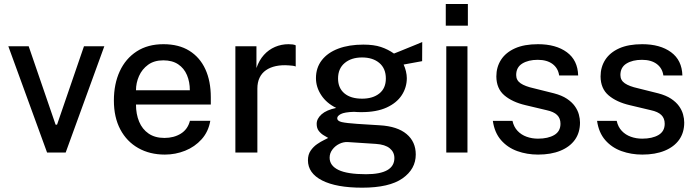

<svg xmlns="http://www.w3.org/2000/svg" viewBox="-20 -742 3398 934"><path d="M487.5 -517 299.5 0H209L20.5 -517H119.5L250.5 -135.5H257.5L388.5 -517Z M641.5 -233.5Q641.5 -187 656.8 -150.2Q672 -113.5 703 -92.2Q734 -71 780 -71Q826 -71 859.8 -92Q893.5 -113 904 -154.5H1003Q994 -101.5 960.8 -64.5Q927.5 -27.5 880.5 -8.8Q833.5 10 782 10Q708.5 10 652.5 -21.8Q596.5 -53.5 565.2 -112.5Q534 -171.5 534 -253Q534 -333.5 562.5 -395.2Q591 -457 645 -492Q699 -527 775 -527Q850 -527 901.2 -495Q952.5 -463 979 -405.2Q1005.5 -347.5 1005.5 -269V-233.5ZM641.5 -303H903.5Q903.5 -343.5 889.5 -376.8Q875.5 -410 846.8 -429.2Q818 -448.5 774.5 -448.5Q730 -448.5 700.5 -427Q671 -405.5 656.2 -372Q641.5 -338.5 641.5 -303Z M1125 0V-517H1227.5V-411Q1240.5 -449 1263.8 -474.8Q1287 -500.5 1318 -513.8Q1349 -527 1383.5 -527Q1394 -527 1403.5 -525.8Q1413 -524.5 1418.5 -521.5V-418.5Q1412 -421.5 1401.8 -422.5Q1391.5 -423.5 1384 -424Q1350 -426.5 1322 -420.5Q1294 -414.5 1273.8 -400.5Q1253.5 -386.5 1242.8 -364Q1232 -341.5 1232 -311V0Z M1742 171Q1616 171 1547 135.8Q1478 100.5 1478 37.5Q1478 10 1491.2 -9.2Q1504.5 -28.5 1522.8 -41Q1541 -53.5 1556.5 -60.8Q1572 -68 1576.5 -71Q1568 -76 1554.8 -83.8Q1541.5 -91.5 1531 -104.8Q1520.5 -118 1520.5 -139.5Q1520.5 -164.5 1544.2 -185.8Q1568 -207 1615.5 -217Q1568.5 -240 1542.8 -279Q1517 -318 1517 -362Q1517 -412.5 1545.5 -449.2Q1574 -486 1625.8 -505.5Q1677.5 -525 1747.5 -525Q1798.5 -525 1833 -513.5Q1867.5 -502 1896.5 -481.5Q1906 -485 1923.5 -492.2Q1941 -499.5 1962.2 -508Q1983.5 -516.5 2002.8 -524.5Q2022 -532.5 2034 -537.5L2033.5 -444.5L1943.5 -428Q1950.5 -413 1954.8 -395Q1959 -377 1959 -362Q1959 -317 1934.5 -279.2Q1910 -241.5 1861 -219Q1812 -196.5 1738.5 -196.5Q1731.5 -196.5 1720.5 -196.8Q1709.5 -197 1702 -198Q1655.5 -196.5 1638 -187.2Q1620.5 -178 1620.5 -167Q1620.5 -153 1643 -148Q1665.5 -143 1717 -139.5Q1735.5 -138 1764.2 -136.5Q1793 -135 1828 -132.5Q1913 -127.5 1957.8 -90Q2002.5 -52.5 2002.5 9.5Q2002.5 80.5 1938 125.8Q1873.5 171 1742 171ZM1760.5 105.5Q1829 105.5 1863.8 85.8Q1898.5 66 1898.5 27Q1898.5 -2 1876 -20.5Q1853.5 -39 1809 -42L1671 -51Q1650.5 -52 1630.2 -42Q1610 -32 1596.8 -14.2Q1583.5 3.5 1583.5 25Q1583.5 64 1626.8 84.8Q1670 105.5 1760.5 105.5ZM1741.5 -262Q1793.5 -262 1825.2 -287.2Q1857 -312.5 1857 -360Q1857 -409 1825.2 -435.8Q1793.5 -462.5 1741.5 -462.5Q1689 -462.5 1656.8 -435.5Q1624.5 -408.5 1624.5 -360Q1624.5 -314 1655.2 -288Q1686 -262 1741.5 -262Z M2254 -517V0H2151V-517ZM2256 -722.5V-617H2148.5V-722.5Z M2597.5 10Q2543.5 10 2496.2 -7Q2449 -24 2417.2 -60.5Q2385.5 -97 2377.5 -154H2473Q2479.5 -124.5 2497.8 -105.2Q2516 -86 2541.8 -76.8Q2567.5 -67.5 2597 -67.5Q2646 -67.5 2676.2 -85.2Q2706.5 -103 2706.5 -140Q2706.5 -166.5 2690.2 -182.5Q2674 -198.5 2639 -206L2536 -230.5Q2472 -245.5 2433.5 -278.2Q2395 -311 2394.5 -370Q2394.5 -415.5 2417.2 -451Q2440 -486.5 2485 -506.8Q2530 -527 2597 -527Q2684.5 -527 2737.5 -488Q2790.5 -449 2792.5 -375H2700Q2695 -410.5 2667.8 -430.8Q2640.5 -451 2596 -451Q2550 -451 2520.5 -432.8Q2491 -414.5 2491 -377Q2491 -351.5 2512.5 -336.8Q2534 -322 2577 -312.5L2675 -288Q2713 -278 2737.5 -261.8Q2762 -245.5 2776 -226Q2790 -206.5 2795.8 -185.5Q2801.5 -164.5 2801.5 -146Q2801.5 -97 2776.8 -62.2Q2752 -27.5 2706.2 -8.8Q2660.5 10 2597.5 10Z M3104.5 10Q3050.5 10 3003.2 -7Q2956 -24 2924.2 -60.5Q2892.5 -97 2884.5 -154H2980Q2986.5 -124.5 3004.8 -105.2Q3023 -86 3048.8 -76.8Q3074.5 -67.5 3104 -67.5Q3153 -67.5 3183.2 -85.2Q3213.5 -103 3213.5 -140Q3213.5 -166.5 3197.2 -182.5Q3181 -198.5 3146 -206L3043 -230.5Q2979 -245.5 2940.5 -278.2Q2902 -311 2901.5 -370Q2901.5 -415.5 2924.2 -451Q2947 -486.5 2992 -506.8Q3037 -527 3104 -527Q3191.5 -527 3244.5 -488Q3297.5 -449 3299.5 -375H3207Q3202 -410.5 3174.8 -430.8Q3147.5 -451 3103 -451Q3057 -451 3027.5 -432.8Q2998 -414.5 2998 -377Q2998 -351.5 3019.5 -336.8Q3041 -322 3084 -312.5L3182 -288Q3220 -278 3244.5 -261.8Q3269 -245.5 3283 -226Q3297 -206.5 3302.8 -185.5Q3308.5 -164.5 3308.5 -146Q3308.5 -97 3283.8 -62.2Q3259 -27.5 3213.2 -8.8Q3167.5 10 3104.5 10Z"/></svg>

Font: Public Sans Medium
Style: Regular
Weight: 500
Designer: The Public Sans Project Authors: Dan O. Williams and USWDS (Libre Franklin designed by Pablo Impallari and Rodrigo Fuenz
Version: Version 1.007